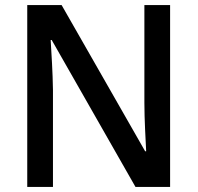

<svg xmlns="http://www.w3.org/2000/svg" viewBox="-20 -734 776 754"><path d="M648 0V-714H547V-330C547 -265 552 -182 554 -140H550L222 -714H87V0H188V-380C187 -452 182 -524 179 -577H183L512 0Z"/></svg>

Font: Noto Sans Thai Medium
Style: Regular
Weight: 500
Designer: Monotype Design Team
Foundry: Monotype Imaging Inc.
Version: Version 1.901